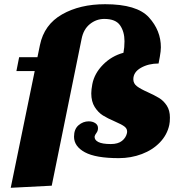

<svg xmlns="http://www.w3.org/2000/svg" viewBox="-20 -742 852 913"><path d="M682 -304Q715 -289 736.5 -276Q758 -263 773 -240Q788 -217 788 -183Q788 -161 785 -148Q775 -101 740.5 -65Q706 -29 654.5 -9.5Q603 10 545 10Q435 10 383.5 -18Q332 -46 332 -92Q332 -128 353.5 -146.5Q375 -165 402 -165Q420 -165 433 -156.5Q446 -148 446 -133Q446 -120 439 -110.5Q432 -101 430 -94Q428 -77 447 -67Q466 -57 507 -57Q541 -57 560 -72Q579 -87 584 -110Q587 -128 573.5 -139Q560 -150 527 -164Q492 -179 469.5 -193Q447 -207 430.5 -233Q414 -259 414 -298Q414 -315 419 -342Q429 -393 470 -434.5Q511 -476 567 -491Q572 -516 572 -546Q572 -591 551 -621.5Q530 -652 476 -652Q438 -652 407.5 -627.5Q377 -603 368 -557L226 141L31 151L145 -404H58L71 -470H158L170 -528Q190 -625 275 -673.5Q360 -722 480 -722Q631 -722 688 -659.5Q745 -597 745 -517Q745 -500 740 -472L734 -440Q686 -440 650 -419.5Q614 -399 614 -365Q614 -345 631 -332Q648 -319 682 -304Z"/></svg>

Font: Taviraj Black
Style: Italic
Weight: 900
Italic angle: -12°
Designer: Katatrad Team
Foundry: CadsonDemak
Version: Version 1.001